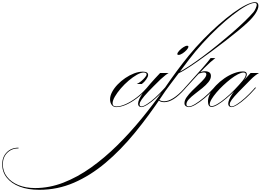

<svg xmlns="http://www.w3.org/2000/svg" viewBox="-1050 -970 2388 1755"><path d="M12 9Q-13 9 -28.5 -11Q-44 -31 -44 -62Q-44 -94 -25.5 -129Q-7 -164 24.5 -197Q56 -230 95 -256.5Q134 -283 175.5 -299Q217 -315 255 -315Q304 -315 304 -285Q304 -269 286.5 -244Q269 -219 246 -202H200Q220 -211 240.5 -228Q261 -245 275.5 -262.5Q290 -280 290 -290Q290 -307 263 -307Q237 -307 201 -286.5Q165 -266 126 -233Q87 -200 54 -161.5Q21 -123 0 -87Q-21 -51 -21 -25Q-21 3 14 3Q51 3 98 -18Q145 -39 193.5 -75Q242 -111 282 -156L294 -169H304L295 -159Q252 -110 201.5 -72Q151 -34 102 -12.5Q53 9 12 9Z M241 9Q229 9 220.5 0.5Q212 -8 212 -21Q212 -59 260 -125.5Q308 -192 414 -303H492Q479 -296 460.5 -281.5Q442 -267 419 -246Q348 -177 305.5 -132Q263 -87 244.5 -60Q226 -33 226 -17Q226 3 242 3Q260 3 293.5 -18.5Q327 -40 367.5 -76.5Q408 -113 446 -156L458 -169H468L459 -159Q416 -110 373.5 -72Q331 -34 296 -12.5Q261 9 241 9ZM661 -552Q672 -552 672 -544Q672 -531 655.5 -513Q639 -495 618 -481.5Q597 -468 581 -468Q571 -468 571 -476Q571 -488 587.5 -506Q604 -524 625.5 -538Q647 -552 661 -552Z M-690 765Q-795 765 -871 735.5Q-947 706 -988.5 653.5Q-1030 601 -1030 532Q-1030 465 -988.5 422.5Q-947 380 -881 380L-880 386Q-943 386 -983.5 426.5Q-1024 467 -1024 532Q-1024 596 -986.5 645Q-949 694 -882.5 721.5Q-816 749 -729 749Q-598 749 -469.5 699Q-341 649 -217.5 561Q-94 473 22 358.5Q138 244 244.5 114Q351 -16 445 -150Q510 -245 566 -320.5Q622 -396 674 -460Q737 -537 807 -609Q877 -681 947 -743Q1017 -805 1081 -851.5Q1145 -898 1197 -924Q1249 -950 1281 -950Q1312 -950 1312 -917Q1312 -889 1287 -849.5Q1262 -810 1215 -766Q1179 -732 1125 -687.5Q1071 -643 1007.5 -594Q944 -545 879 -497Q814 -449 755 -407.5Q696 -366 650.5 -338Q605 -310 582 -300L579 -307Q620 -327 678.5 -365.5Q737 -404 804 -454Q871 -504 940 -560Q1009 -616 1072.5 -671Q1136 -726 1186.5 -775Q1237 -824 1267 -859Q1278 -872 1287.5 -894Q1297 -916 1297 -926Q1297 -943 1277 -943Q1247 -943 1195 -913.5Q1143 -884 1077.5 -833Q1012 -782 941.5 -716Q871 -650 803 -575.5Q735 -501 678 -426Q568 -281 510.5 -204.5Q453 -128 435 -99Q311 87 182 244.5Q53 402 -85.5 518.5Q-224 635 -374 700Q-524 765 -690 765ZM450 -36Q414 -36 393 -59L397 -64Q419 -44 449 -44Q489 -44 535.5 -74Q582 -104 630 -157L640 -169H650L640 -157Q584 -94 538 -65Q492 -36 450 -36Z M650 -169H640L652 -182Q744 -283 800.5 -348Q857 -413 875 -439H918Q878 -409 818.5 -349.5Q759 -290 663 -183ZM676 3Q697 3 734 -19.5Q771 -42 814 -78Q857 -114 895 -156L907 -169H917L908 -159Q867 -112 821.5 -74Q776 -36 737.5 -13.5Q699 9 675 9Q662 9 649 0.5Q636 -8 636 -27Q636 -53 656 -81.5Q676 -110 706 -140Q736 -170 766 -198Q796 -226 816 -249.5Q836 -273 836 -290Q836 -308 814 -308Q804 -308 791 -304.5Q778 -301 762 -295L770 -306Q783 -311 795.5 -315Q808 -319 822 -319Q847 -319 862.5 -309Q878 -299 878 -276Q878 -248 855.5 -220Q833 -192 799.5 -165Q766 -138 732.5 -112.5Q699 -87 676.5 -63Q654 -39 654 -17Q654 3 676 3Z M884 7Q851 7 851 -44Q851 -78 871 -116Q891 -154 925 -189.5Q959 -225 1001 -254Q1043 -283 1087.5 -300Q1132 -317 1172 -317Q1206 -317 1206 -291Q1206 -267 1175 -229.5Q1144 -192 1097 -143Q1060 -105 1019 -70.5Q978 -36 942.5 -14.5Q907 7 884 7ZM885 0Q904 0 936.5 -19Q969 -38 1009.5 -71.5Q1050 -105 1092 -148Q1139 -197 1168 -232.5Q1197 -268 1197 -290Q1197 -307 1175 -307Q1155 -307 1124.5 -291Q1094 -275 1059.5 -248.5Q1025 -222 991 -190Q957 -158 929 -125Q901 -92 884 -63.5Q867 -35 867 -16Q867 0 885 0ZM1291 -169 1282 -159Q1241 -112 1198.5 -73.5Q1156 -35 1120.5 -13Q1085 9 1064 9Q1053 9 1044.5 0.5Q1036 -8 1036 -21Q1036 -55 1073 -112Q1110 -169 1176 -237H1181L1241 -303H1318Q1300 -293 1281 -278Q1262 -263 1245 -246Q1171 -172 1128.5 -127.5Q1086 -83 1068 -58Q1050 -33 1050 -17Q1050 3 1066 3Q1084 3 1116 -17.5Q1148 -38 1188.5 -74Q1229 -110 1270 -156L1281 -169Z"/></svg>

Font: Ballet
Style: Regular
Weight: 400
Designer: Maximiliano R. Sproviero
Foundry: Omnibus-Type
Version: Version 1.100